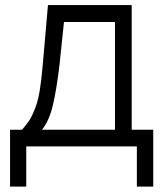

<svg xmlns="http://www.w3.org/2000/svg" viewBox="-20 -565 648 741"><path d="M18.8 155.2V-64.3H65.3Q84.5 -87 94.5 -102.6Q104.4 -118.3 115.4 -146.3Q126.4 -174.4 133.2 -214.8Q139.9 -255.3 145.2 -317.1L165.1 -545.5H488.3V-64.3H571.4V155.2H508.2V0H81.3V155.2ZM142 -64.3H423.7V-480.1H226.9L209.9 -317.1Q198.2 -217.7 183.9 -158.2Q169.7 -98.7 142 -64.3Z"/></svg>

Font: Inter Light BETA
Style: Regular
Weight: 300
Designer: Rasmus Andersson
Foundry: rsms
Version: Version 3.011;git-f93a4a705